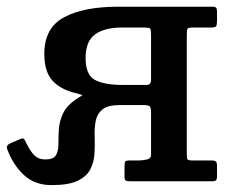

<svg xmlns="http://www.w3.org/2000/svg" viewBox="-39 -540 712 572"><path d="M-18 -97Q-21.5 -107.5 -6.5 -114L22 -126Q29.5 -129.5 32.8 -125.5Q36 -121.5 38.5 -115.5Q50 -91 62.8 -78Q75.5 -65 95.5 -65Q120 -65 127.5 -77.2Q135 -89.5 135 -109.5Q135 -129.5 136.2 -153.5Q137.5 -177.5 148.5 -201.5Q159.5 -225.5 189.5 -245.5Q202.5 -254 205.8 -255.5Q209 -257 189 -262Q142.5 -272.5 117.8 -299.2Q93 -326 93 -379.5Q93 -457 151.8 -488.5Q210.5 -520 312.5 -520H594Q603 -520 605.2 -516.5Q607.5 -513 607.5 -503.5V-479Q607.5 -466 605 -462Q602.5 -458 590 -458H536Q521.5 -458 519.5 -454.2Q517.5 -450.5 517.5 -435.5V-83Q517.5 -68.5 519.5 -65.2Q521.5 -62 536 -62H590.5Q600.5 -62 604 -59Q607.5 -56 607.5 -45.5V-15.5Q607.5 -6 604.5 -3Q601.5 0 592.5 0H348Q338.5 0 335.2 -2.5Q332 -5 332 -14.5V-44.5Q332 -55.5 334.2 -58.8Q336.5 -62 347 -62H374.5Q386 -62 398.5 -64.8Q411 -67.5 411 -78.5V-203Q411 -218.5 407.5 -222.8Q404 -227 388.5 -227H318Q282.5 -227 266.5 -214.2Q250.5 -201.5 246.2 -180.2Q242 -159 243 -133.5Q244 -108 242.5 -82.5Q241 -57 230.2 -35.8Q219.5 -14.5 192.5 -1.5Q165.5 11.5 114.5 11.5Q64 11.5 31.5 -19.2Q-1 -50 -18 -97ZM398 -287Q411 -287 411 -303V-435.5Q411 -452 408 -455Q405 -458 388.5 -458H325.5Q271.5 -458 243.8 -437.2Q216 -416.5 216 -367Q216 -317 243.8 -302Q271.5 -287 325.5 -287Z"/></svg>

Font: Besley* Medium
Style: Regular
Weight: 500
Designer: Owen Earl
Foundry: indestructible type*
Version: Version 3.000; ttfautohint (v1.8.3)